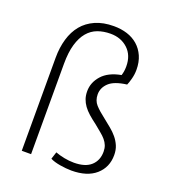

<svg xmlns="http://www.w3.org/2000/svg" viewBox="-133 -821 835 930"><g transform="rotate(20 284.5 -356.0)"><path d="M82 0V-480Q82 -532 95 -576.5Q108 -621 134 -652.5Q160 -684 200.5 -702Q241 -720 296 -720Q333 -720 364.5 -710Q396 -700 419.5 -679.5Q443 -659 456.5 -628.5Q470 -598 470 -558Q470 -535 464 -512Q458 -489 452 -476Q388 -468 361 -442.5Q334 -417 334 -383Q334 -351 353 -330Q372 -309 405 -284Q425 -268 444 -252.5Q463 -237 477.5 -219.5Q492 -202 501 -181Q510 -160 510 -133Q510 -70 465.5 -31Q421 8 340 8Q327 8 311.5 6.5Q296 5 281 2.5Q266 0 252.5 -4Q239 -8 230 -13L242 -50Q263 -42 288.5 -37Q314 -32 338 -32Q397 -32 426.5 -59Q456 -86 456 -131Q456 -149 450.5 -163Q445 -177 434.5 -189.5Q424 -202 408.5 -214.5Q393 -227 374 -243Q351 -260 333.5 -275.5Q316 -291 304.5 -307Q293 -323 287 -340.5Q281 -358 281 -380Q281 -425 313.5 -461.5Q346 -498 411 -510Q414 -519 416 -530.5Q418 -542 418 -557Q418 -614 382.5 -647Q347 -680 293 -680Q257 -680 227 -669Q197 -658 175.5 -632.5Q154 -607 142 -566Q130 -525 130 -466V0Z"/></g></svg>

Font: Mukta ExtraLight
Style: Regular
Weight: 275
Designer: Girish Dalvi and Yashodeep Gholap
Foundry: Ek Type
Version: Version 2.538;PS 1.002;hotconv 16.6.51;makeotf.lib2.5.65220;